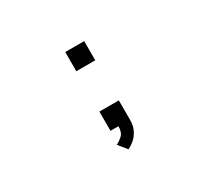

<svg xmlns="http://www.w3.org/2000/svg" viewBox="-127 -710 1153 1057"><g transform="rotate(-30 450.0 -181.0)"><path d="M382.5 -500H503V-378H382.5ZM381.5 0V-122H505V0Q505 41 490 69Q475 97 454.2 113.8Q433.5 130.5 416.5 138L373 84Q393 75 412.5 57Q432 39 432 0Z"/></g></svg>

Font: Trispace Expanded
Style: Regular
Weight: 400
Width: 7
Designer: Tyler Finck
Foundry: Etcetera Type Company
Version: Version 1.210; ttfautohint (v1.8.3)